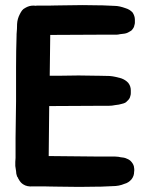

<svg xmlns="http://www.w3.org/2000/svg" viewBox="-20 -642 589 753"><path d="M177 -502 175 -345H215Q256 -346 288 -346Q320 -346 359 -345H364Q376 -345 387.5 -344.5Q399 -344 410 -344Q422 -343 433 -340.5Q444 -338 455 -335Q472 -329 483 -317Q493 -304 493 -288Q493 -283 493 -276.5Q493 -270 491 -265Q489 -254 478 -245Q473 -238 459 -235Q446 -231 433 -230Q419 -227 405 -227H358L173 -226L171 -30L370 -28H417Q425 -28 432 -28Q439 -28 445 -27Q453 -25 459.5 -24.5Q466 -24 472 -22Q484 -18 492 -11Q502 -1 505 10Q506 15 506.5 20.5Q507 26 506 32Q506 48 496 61Q484 75 468 79Q447 88 422 88Q411 89 399 89Q387 89 376 90H370Q292 92 208 90Q188 90 176 89.5Q164 89 154.5 89Q145 89 135 89Q125 89 109 89Q86 91 71 81Q60 74 54 62Q51 59 51 56Q50 54 49 53Q48 52 47 50Q45 45 44 39.5Q43 34 43 29Q42 24 41.5 19Q41 14 40 9V-7Q40 -11 40.5 -15Q41 -19 41 -23V-101L43 -245V-378Q43 -414 43.5 -442Q44 -470 45 -503V-508Q46 -519 46.5 -528.5Q47 -538 47 -548Q48 -568 58 -587Q62 -595 66.5 -601Q71 -607 79 -611Q94 -620 110 -620Q118 -620 122 -619V-620Q140 -620 151 -620Q162 -620 172.5 -620Q183 -620 195 -620.5Q207 -621 228 -621Q268 -622 304 -622Q340 -622 378 -621H382Q393 -620 405 -620Q417 -620 428 -619Q439 -619 450 -616.5Q461 -614 472 -610Q489 -605 500 -593Q509 -579 509 -565Q509 -559 509 -553.5Q509 -548 507 -543Q506 -533 495 -522Q491 -520 486.5 -517Q482 -514 476 -512Q470 -510 463.5 -509.5Q457 -509 451 -508Q443 -506 436.5 -506Q430 -506 422 -506H377L177 -505Z"/></svg>

Font: BM JUA 
Style: Regular
Weight: 400
Designer: BONGJIN KIM, JAEHYUN KEUM, JUHEE TAE
Foundry: WOOWA BROTHERS Corporation.
Version: Version 1.000